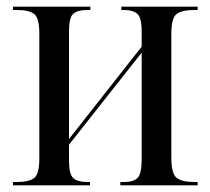

<svg xmlns="http://www.w3.org/2000/svg" viewBox="-20 -556 631 576"><path d="M19 0V-10H31Q67 -10 82.5 -22Q98 -34 98 -81V-455Q98 -502 82.5 -514Q67 -526 31 -526H19V-536H251V-526H242Q213 -526 200 -515Q187 -504 187 -461V-139L405 -416V-462Q405 -503 392 -514.5Q379 -526 352 -526H344V-536H573V-526H562Q526 -526 510 -514Q494 -502 494 -455V-82Q494 -35 510 -22.5Q526 -10 562 -10H573V0H341V-10H353Q380 -10 392.5 -22Q405 -34 405 -78V-398L187 -122V-76Q187 -33 200 -21.5Q213 -10 242 -10H250V0Z"/></svg>

Font: Noto Serif Display Condensed
Style: Regular
Weight: 400
Width: 3
Designer: Monotype Design Team
Foundry: Monotype Imaging Inc.
Version: Version 2.009